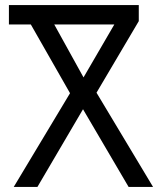

<svg xmlns="http://www.w3.org/2000/svg" viewBox="-20 -734 631 754"><path d="M34 0H127L306 -305L485 0H581L359 -370L525 -651V-714H15V-638H101L255 -368ZM308 -430 193 -638H429Z"/></svg>

Font: Noto Sans Georgian SemiCondensed
Style: Regular
Weight: 400
Width: 4
Designer: Monotype Design Team, Akaki Razmadze
Foundry: Google LLC
Version: Version 2.005